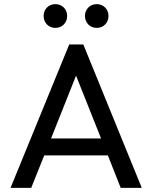

<svg xmlns="http://www.w3.org/2000/svg" viewBox="-20 -909 736 929"><path d="M31 0H131L194 -157H502L564 0H666L383 -694H315ZM191 -832C191 -799 215 -774 248 -774C281 -774 305 -799 305 -832C305 -864 281 -889 248 -889C215 -889 191 -864 191 -832ZM227 -239 348 -543 469 -239ZM391 -832C391 -799 415 -774 448 -774C481 -774 505 -799 505 -832C505 -864 481 -889 448 -889C415 -889 391 -864 391 -832Z"/></svg>

Font: MV Cash
Style: Regular
Weight: 400
Designer: Rodrigo Fuenzalida
Foundry: fragTYPE
Version: Version 1.100;Glyphs 3.1.2 (3151)